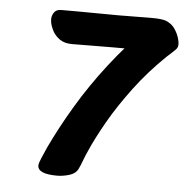

<svg xmlns="http://www.w3.org/2000/svg" viewBox="-44 -576 612 628"><g transform="rotate(5 262.0 -262.5)"><path d="M113 -462Q106 -476 104 -484.5Q102 -493 102 -501Q102 -512 109 -522.5Q116 -533 132 -533Q152 -533 185 -533Q218 -533 254.5 -532.5Q291 -532 320 -532Q356 -532 376 -532.5Q396 -533 425 -533Q449 -533 459.5 -531.5Q470 -530 476 -528Q482 -526 491.5 -519.5Q501 -513 509 -500Q515 -491 519.5 -478Q524 -465 524 -454Q524 -446 519.5 -440Q515 -434 510 -431Q506 -429 497.5 -426.5Q489 -424 484 -424Q450 -424 425 -425Q400 -426 366 -426Q341 -426 306 -426Q271 -426 236 -425.5Q201 -425 177 -425Q152 -425 136.5 -436Q121 -447 113 -462ZM166 8Q102 8 102 -20Q102 -27 109.5 -44.5Q117 -62 125 -80Q157 -148 200.5 -221Q244 -294 299 -365Q354 -436 417 -498Q425 -506 437.5 -510Q450 -514 460 -514Q474 -514 488.5 -503.5Q503 -493 512.5 -478.5Q522 -464 522 -452Q522 -450 521 -445Q520 -440 516 -436Q512 -432 504 -424.5Q496 -417 488 -410Q432 -356 387 -296Q342 -236 310 -180Q278 -124 259 -80Q252 -65 246 -48.5Q240 -32 234 -20Q226 -4 205 2Q184 8 166 8Z"/></g></svg>

Font: Lisu Bosa Black
Style: Italic
Weight: 900
Italic angle: -19°
Designer: David Morse, Annie Olsen, Victor Gaultney, Frank Grießhammer (Latin)
Foundry: SIL International
Version: Version 2.000